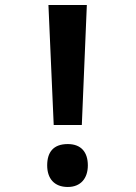

<svg xmlns="http://www.w3.org/2000/svg" viewBox="-20 -734 540 765"><path d="M194 -236H306L326 -714H173ZM250 11C302 11 330 -24 330 -75C330 -127 304 -160 250 -160C192 -160 168 -127 168 -75C168 -23 196 11 250 11Z"/></svg>

Font: Noto Sans Mono ExtraCondensed ExtraBold
Style: Regular
Weight: 800
Width: 2
Designer: Monotype Design Team
Foundry: Monotype Imaging Inc.
Version: Version 2.014